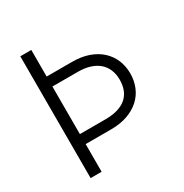

<svg xmlns="http://www.w3.org/2000/svg" viewBox="-168 -860 953 993"><g transform="rotate(-30 309.0 -363.5)"><path d="M155.2 -727.3V-568.5H307.2Q362.2 -568.5 405.2 -553.3Q448.2 -538 477.6 -510.8Q507.1 -483.7 522.5 -446.9Q538 -410.2 538 -366.8Q538 -323.5 522.7 -286.6Q507.5 -249.6 478 -222.7Q448.5 -195.7 405.5 -180.4Q362.6 -165.1 307.2 -165.1H155.2V0H89.5V-727.3ZM155.2 -508.9V-224.8H307.2Q389.9 -224.8 432 -260.7Q474.1 -296.5 474.4 -365.4Q474.4 -399.1 463.2 -425.8Q452.1 -452.4 430.8 -470.9Q409.4 -489.3 378.4 -499.1Q347.3 -508.9 307.2 -508.9Z"/></g></svg>

Font: Inter P Light
Style: Regular
Weight: 300
Designer: Rasmus Andersson
Foundry: rsms
Version: Version 3.018;git-588b23468